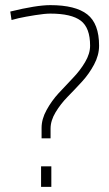

<svg xmlns="http://www.w3.org/2000/svg" viewBox="-20 -729 426 748"><path d="M366 -551Q366 -514 346.5 -477.5Q327 -441 299.5 -411Q272 -381 244 -352.5Q216 -324 196.5 -291.5Q177 -259 177 -228V-190H142V-231Q142 -265 161.5 -300.5Q181 -336 208.5 -366Q236 -396 264 -425Q292 -454 311.5 -487Q331 -520 331 -551Q331 -621 294.5 -648.5Q258 -676 176 -676Q155 -676 117 -670Q79 -664 52 -658L25 -651L20 -684Q122 -709 176 -709Q274 -709 320 -673Q366 -637 366 -551ZM140 -1V-81H180V-1Z"/></svg>

Font: TitilliumMaps29L
Style: 1 wt
Weight: 100
Designer: Campivisivi
Foundry: Accademia di Belle Arti di Urbino and students of MA course of Visual design
Version: Version 001.001